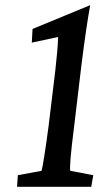

<svg xmlns="http://www.w3.org/2000/svg" viewBox="-20 -723 433 743"><path d="M267 -235 295 -470C309 -582 320 -653 329 -703L106 -611L103 -558L205 -580C204 -545 199 -495 194 -450L168 -235C156 -144 145 -76 141 -62L49 -45L46 0H333L341 -45L252 -62C249 -71 253 -126 267 -235Z"/></svg>

Font: TPK Tissa Web Medium
Style: Italic
Weight: 500
Italic angle: -7°
Designer: Jacques Le Bailly, Suppakit Chalermlarp | Katatrad Co.,Ltd.
Foundry: Jacques Le Bailly, Cadson Demak Co.,Ltd.
Version: Version 5.000;Glyphs 3.1.2 (3151)